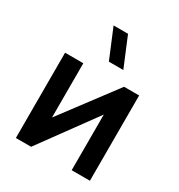

<svg xmlns="http://www.w3.org/2000/svg" viewBox="-187 -928 982 1053"><g transform="rotate(30 304.0 -401.0)"><path d="M393 -617.5H301.5L224.5 -802.5H316ZM69 0V-540H184.5V-196.5L442.5 -540H538V0H422.5V-352.5L165.5 0Z"/></g></svg>

Font: Vortex Mix
Style: Bold
Weight: 700
Designer: Mikhail Sharanda
Foundry: Mikhail Sharanda
Version: Version 4.504;Glyphs 3.1.2 (3151)